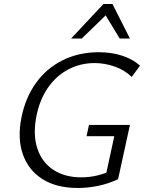

<svg xmlns="http://www.w3.org/2000/svg" viewBox="-20 -927 719 956"><path d="M368 9Q261 9 191 -35.5Q121 -80 93.5 -159.5Q66 -239 87 -343Q107 -442 160 -515Q213 -588 293 -627.5Q373 -667 472 -667Q536 -667 589 -649.5Q642 -632 677 -600L636 -544Q600 -579 550 -596Q500 -613 451 -613Q380 -613 319.5 -581Q259 -549 217.5 -488.5Q176 -428 160 -342Q144 -253 166.5 -186Q189 -119 245.5 -81.5Q302 -44 385 -44Q427 -44 467.5 -54Q508 -64 547 -84L503 -36L549 -249H411L423 -305H627L568 -35Q520 -12 468 -1.5Q416 9 368 9ZM334 -735 495 -907H540L521 -865L387 -735ZM576 -735 498 -864 495 -907H540L627 -735Z"/></svg>

Font: Ysabeau Office
Style: Italic
Weight: 400
Italic angle: -12°
Designer: Christian Thalmann (Catharsis Fonts)
Version: Version 2.001;gftools[0.9.30]; featfreeze: tnum,lnum,ss02